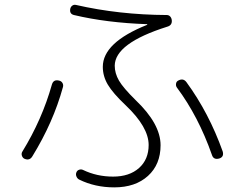

<svg xmlns="http://www.w3.org/2000/svg" viewBox="-20 -771 1040 818"><path d="M882.8 -111.3Q825.2 -275.4 733.4 -398.4Q728.5 -405.3 730 -414.6Q731.4 -423.8 739.3 -427.7Q760.7 -439.5 774.4 -420.9Q870.1 -290 928.7 -126Q935.5 -102.5 914.1 -95.7Q889.6 -88.9 882.8 -111.3ZM84 -94.7Q76.2 -98.6 73.2 -107.9Q70.3 -117.2 75.2 -125Q159.2 -261.7 201.2 -411.1Q208 -433.6 231.4 -427.7Q241.2 -425.8 246.1 -417.5Q251 -409.2 248 -399.4Q207 -250 118.2 -105.5Q106.4 -85 84 -94.7ZM294.9 -707Q275.4 -711.9 279.3 -733.4Q281.2 -742.2 288.1 -747.1Q294.9 -752 303.7 -750Q487.3 -708 690.4 -707Q699.2 -707 705.1 -700.7Q710.9 -694.3 711.9 -684.6Q713.9 -663.1 692.4 -657.2Q469.7 -586.9 468.8 -491.2Q468.8 -459 486.8 -427.7Q504.9 -396.5 557.6 -344.7Q664.1 -243.2 664.1 -152.3Q664.1 -70.3 610.4 -21.5Q556.6 27.3 466.8 27.3Q384.8 27.3 317.4 -5.9Q309.6 -9.8 305.7 -19Q301.8 -28.3 305.7 -37.1Q308.6 -44.9 317.4 -47.9Q326.2 -50.8 334 -46.9Q392.6 -18.6 461.9 -18.6Q531.2 -18.6 572.3 -55.2Q613.3 -91.8 613.3 -153.3Q613.3 -229.5 515.6 -322.3Q460.9 -374 439.5 -410.2Q418 -446.3 418 -486.3Q418 -589.8 606.4 -665Q607.4 -665 607.4 -667Q607.4 -668 606.4 -668Q434.6 -673.8 294.9 -707Z"/></svg>

Font: Rounded-X Mgen+ 2m light
Style: Regular
Weight: 200
Designer: [Source Han Sans]
Ryoko NISHIZUKA  (kana & ideographs); Paul D. Hunt (Latin, Greek & Cyrillic); Wenlong ZHANG  (bopomofo
Version: Version 1.059.20150602